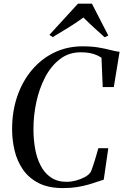

<svg xmlns="http://www.w3.org/2000/svg" viewBox="-20 -1000 662 1030"><path d="M318 9Q239.5 9 187 -18Q134.5 -45 103.2 -90.2Q72 -135.5 58.5 -191.5Q45 -247.5 45 -305Q44.5 -402 72.8 -483.8Q101 -565.5 152 -625.5Q203 -685.5 272 -718.5Q341 -751.5 422.5 -751.5Q472.5 -751.5 510 -745Q547.5 -738.5 574.8 -731.2Q602 -724 621.5 -722L590.5 -533H531L524.5 -690Q514.5 -697 499.8 -703.8Q485 -710.5 464 -715Q443 -719.5 413 -719.5Q349.5 -719.5 301.8 -683Q254 -646.5 222.2 -585.8Q190.5 -525 174.8 -451.8Q159 -378.5 159.5 -305Q159.5 -253.5 168.2 -203.2Q177 -153 197.5 -112.8Q218 -72.5 252.5 -48.5Q287 -24.5 339 -24.5Q360.5 -24.5 386.5 -31.2Q412.5 -38 435.2 -50.2Q458 -62.5 468 -79.5Q472.5 -91 478 -107Q483.5 -123 488.8 -140.5Q494 -158 499 -174.8Q504 -191.5 507.5 -205H561L536.5 -36Q521.5 -32 501.2 -24.8Q481 -17.5 454.2 -9.8Q427.5 -2 393.8 3.5Q360 9 318 9ZM245 -813 398.5 -980.5H473L561 -809.5L541.5 -800Q512.5 -826 483.8 -852.2Q455 -878.5 427.5 -906Q391.5 -879.5 350.2 -854Q309 -828.5 263 -801Z"/></svg>

Font: Merriweather 120pt
Style: Italic
Weight: 400
Italic angle: -7.8°
Version: Version 2.101